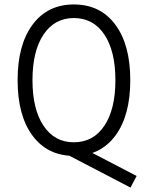

<svg xmlns="http://www.w3.org/2000/svg" viewBox="-20 -683 660 857"><path d="M310.5 -43 589.8 102.5 562.5 154.3 283.2 8.8ZM309.6 -663.1Q427.7 -663.1 494.6 -573.2Q561.5 -483.4 561.5 -325.2Q561.5 -167 494.6 -77.1Q427.7 12.7 309.6 12.7Q192.4 12.7 125.5 -77.1Q58.6 -167 58.6 -325.2Q58.6 -483.4 125.5 -573.2Q192.4 -663.1 309.6 -663.1ZM309.6 -47.9Q396.5 -47.9 445.8 -121.6Q495.1 -195.3 495.1 -325.2Q495.1 -455.1 445.8 -528.8Q396.5 -602.5 309.6 -602.5Q223.6 -602.5 174.3 -528.8Q125 -455.1 125 -325.2Q125 -195.3 174.3 -121.6Q223.6 -47.9 309.6 -47.9Z"/></svg>

Font: Lohit Devanagari
Style: Regular
Weight: 400
Version: 2.95.4